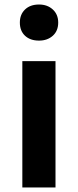

<svg xmlns="http://www.w3.org/2000/svg" viewBox="-20 -831 344 851"><path d="M79 0V-560H226V0ZM153 -651Q114 -651 91 -672.5Q68 -694 68 -731Q68 -767 91 -789Q114 -811 153 -811Q190 -811 214 -789Q238 -767 238 -731Q238 -694 214 -672.5Q190 -651 153 -651Z"/></svg>

Font: Noto Sans TC Thin
Style: Bold
Weight: 700
Version: Version 2.004-H2;hotconv 1.0.118;makeotfexe 2.5.65603